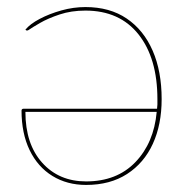

<svg xmlns="http://www.w3.org/2000/svg" viewBox="-20 -516 519 544"><path d="M222 -496Q291 -496 339 -463.5Q387 -431 412.5 -372.5Q438 -314 438 -235Q438 -163 413 -108.5Q388 -54 340 -23Q292 8 224 8Q170 8 128.5 -17.5Q87 -43 64 -90.5Q41 -138 41 -203Q41 -205 42.5 -206.5Q44 -208 47 -208H425Q426 -215 426 -220Q426 -225 426 -235Q426 -351 372.5 -418.5Q319 -486 222 -486Q182 -486 149 -475Q116 -464 93.5 -451Q71 -438 61 -431Q56 -428 53 -431L52 -432Q65 -448 92.5 -462.5Q120 -477 154 -486.5Q188 -496 222 -496ZM424 -199H52Q52 -108 99.5 -55Q147 -2 224 -2Q311 -2 363.5 -56.5Q416 -111 424 -199Z"/></svg>

Font: Aleo Thin
Style: Regular
Weight: 250
Designer: Alessio Laiso
Foundry: Alessio Laiso
Version: Version 2.001;gftools[0.9.29]